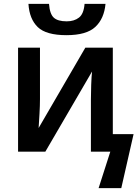

<svg xmlns="http://www.w3.org/2000/svg" viewBox="-20 -789 725 999"><path d="M326 -606Q430 -606 476 -649Q522 -692 529 -769H420Q416 -717 391 -697.5Q366 -678 327 -678Q281 -678 260 -697Q239 -716 235 -769H128Q133 -690 176.5 -648Q220 -606 326 -606ZM493 190H611L675 -91H567V-541H424L181 -123Q183 -153 185.5 -196.5Q188 -240 188 -274V-541H74V0H216L459 -417Q456 -392 454.5 -347.5Q453 -303 453 -270V0H554Z"/></svg>

Font: Noto Sans Display Medium
Style: Regular
Weight: 500
Designer: Monotype Design Team
Foundry: Monotype Imaging Inc.
Version: Version 1.900